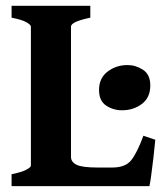

<svg xmlns="http://www.w3.org/2000/svg" viewBox="-20 -635 560 655"><path d="M509.8 -158.2Q507.3 -130.4 503.4 -96.9Q499.5 -63.5 495.8 -36.6Q492.2 -9.8 489.7 0H19.5V-40.5Q52.7 -47.4 69.1 -55.7Q85.4 -64 85.4 -70.3V-544.4Q85.4 -550.3 70.1 -559.1Q54.7 -567.9 19.5 -574.7V-615.2H288.1V-574.7Q222.2 -561 222.2 -544.4V-99.6Q222.2 -82.5 241 -73Q259.8 -63.5 313 -63.5H363.3Q408.2 -63.5 428.2 -89.1Q448.2 -114.7 469.2 -171.9ZM492.7 -343.3Q492.7 -302.2 464.1 -280.5Q435.5 -258.8 396 -258.8Q366.2 -258.8 342 -274.9Q317.9 -291 317.9 -328.1Q317.9 -368.7 347.2 -390.9Q376.5 -413.1 415 -413.1Q442.9 -413.1 467.8 -397Q492.7 -380.9 492.7 -343.3Z"/></svg>

Font: Gentium Book Plus
Style: Bold
Weight: 700
Designer: Victor Gaultney, Annie Olsen, Iska Routamaa, Becca Hirsbrunner
Foundry: SIL International
Version: Version 6.101